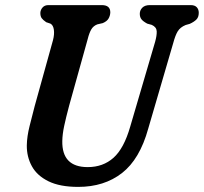

<svg xmlns="http://www.w3.org/2000/svg" viewBox="-20 -720 798 752"><path d="M490 -224 587.5 -556Q594.5 -581 593.8 -597.5Q593 -614 574.5 -622.5L556.5 -627.5Q540 -636.5 533.8 -644.8Q527.5 -653 527.5 -666Q527.5 -680 537.5 -690Q547.5 -700 566.5 -700H727Q743 -700 750.8 -691.5Q758.5 -683 758.5 -670Q758.5 -653 749.5 -643.8Q740.5 -634.5 723 -626.5L707 -622Q685.5 -613 676 -597.2Q666.5 -581.5 658.5 -551.5L560.5 -216Q527.5 -96.5 457.8 -42.2Q388 12 286.5 12Q214.5 12 169.8 -10Q125 -32 104.8 -69Q84.5 -106 85 -150.5Q85.5 -185 96 -226.8Q106.5 -268.5 116 -305L187.5 -562.5Q193.5 -585.5 191 -603.5Q188.5 -621.5 177.5 -627.5L161 -633Q148 -642 143 -649.2Q138 -656.5 138 -669.5Q138.5 -681.5 146.8 -690.8Q155 -700 169.5 -700H378.5Q412.5 -700 412 -671Q411.5 -658.5 405.2 -647.5Q399 -636.5 382.5 -629.5L361 -624.5Q345.5 -618.5 337.5 -604.8Q329.5 -591 323.5 -567L250.5 -305Q238.5 -260 231.5 -227.2Q224.5 -194.5 224 -168Q222 -65.5 323.5 -65.5Q383.5 -65.5 424.5 -102Q465.5 -138.5 490 -224Z"/></svg>

Font: Fraunces 144pt S100 SemiBold
Style: Italic
Weight: 600
Italic angle: -16°
Version: Version 1.000; ttfautohint (v1.8.3)